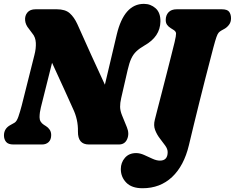

<svg xmlns="http://www.w3.org/2000/svg" viewBox="-20 -748 1216 994"><path d="M191.5 -191.5Q185 -166 184.8 -141.2Q184.5 -116.5 207 -102L218 -95Q229.5 -88 237.2 -76.5Q245 -65 245 -49Q245 -25 231.8 -12.5Q218.5 0 197.5 0H49.5Q22.5 0 11.5 -13.5Q0.5 -27 0.5 -47Q0.5 -83 34.5 -101L55 -112.5Q66.5 -119 75 -143.5Q83.5 -168 92.5 -202L158 -462.5Q167 -496.5 165.5 -526.2Q164 -556 147 -575.5L129.5 -599Q112 -619.5 110 -643Q108 -666.5 121.8 -683.2Q135.5 -700 164.5 -700H274Q318 -700 341 -679.5Q364 -659 380.5 -623Q413.5 -549.5 450.5 -467.2Q487.5 -385 523 -309.5L584.5 -569.5Q622.5 -728 725 -728Q760 -728 785.8 -705Q811.5 -682 810.5 -636Q809 -558 728 -512.5Q702 -497.5 685.8 -482Q669.5 -466.5 659.2 -444Q649 -421.5 641 -386.5L607.5 -240.5Q601.5 -215 601.8 -195Q602 -175 611.5 -151.5L637 -89Q650.5 -56.5 638.5 -28.2Q626.5 0 595.5 0H440Q382.5 0 383.5 -67.5Q385 -129.5 357 -187Q343 -217.5 314.8 -280.5Q286.5 -343.5 249.5 -423ZM1084.5 -501.5Q1078 -476.5 1066.5 -432.2Q1055 -388 1040.8 -332.8Q1026.5 -277.5 1011.8 -217.5Q997 -157.5 983 -100.5Q969 -43.5 958 3.5Q932.5 110.5 870.8 168.5Q809 226.5 718 226.5Q662 226.5 633.8 197.5Q605.5 168.5 605.5 127.5Q605.5 93.5 626.8 69Q648 44.5 685 44.5Q704.5 44.5 726.2 54.2Q748 64 769.2 73.8Q790.5 83.5 808 83.5Q848 83.5 848 39.5Q848 23 835.2 5.5Q822.5 -12 807.2 -31.8Q792 -51.5 783 -75.2Q774 -99 781.5 -128Q785 -142.5 794.5 -179.2Q804 -216 816.5 -264.2Q829 -312.5 842 -363.5Q855 -414.5 866.2 -458.8Q877.5 -503 884 -530Q892 -564 891.5 -574.8Q891 -585.5 878 -593.5L864.5 -602Q851.5 -610 844.8 -619.8Q838 -629.5 838 -644.5Q838 -669 852.5 -684.5Q867 -700 895.5 -700H1127.5Q1157 -700 1166.5 -686.8Q1176 -673.5 1176 -653Q1176 -633 1165.2 -619.2Q1154.5 -605.5 1141.5 -598.5L1127 -590.5Q1118 -585.5 1112.2 -579.2Q1106.5 -573 1100.5 -556Q1094.5 -539 1084.5 -501.5Z"/></svg>

Font: Fraunces 144pt SuperSoft Black
Style: Italic
Weight: 900
Italic angle: -16°
Version: Version 1.000;[b76b70a41]